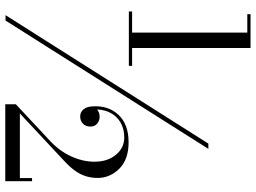

<svg xmlns="http://www.w3.org/2000/svg" viewBox="-138 -708 947 710"><g transform="rotate(90 335.0 -352.5)"><path d="M35.5 100 510.5 -650H530L55.5 100ZM22 -356V-368H223V-356ZM365 101V62L502 -66Q539 -101 558.2 -143.8Q577.5 -186.5 577.5 -229Q577.5 -277 552 -308Q526.5 -339 487.5 -339Q455.5 -339 431.2 -324.5Q407 -310 394.5 -283.2Q382 -256.5 384.5 -220H373.5Q373.5 -231 385.2 -239.5Q397 -248 412 -248Q425 -248 436.2 -239.2Q447.5 -230.5 447.5 -214.5Q447.5 -196.5 436.8 -186.2Q426 -176 410 -176Q394.5 -176 384.2 -188Q374 -200 373 -220Q368.5 -279 403.5 -317Q438.5 -355 506 -355Q569.5 -355 603.5 -320.5Q637.5 -286 637.5 -241Q637.5 -218.5 632 -200Q626.5 -181.5 617 -166.2Q607.5 -151 595.8 -138.2Q584 -125.5 571.5 -114L399 47H638V2H649.5V101ZM100 -359.5V-794H32V-806H157V-359.5Z"/></g></svg>

Font: Bodoni Moda 11pt
Style: Regular
Weight: 400
Version: Version 2.004